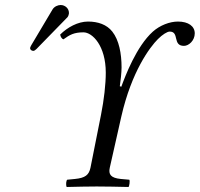

<svg xmlns="http://www.w3.org/2000/svg" viewBox="-20 -744 797 766"><path d="M341 -75C335 -46 320 -34 279 -30L248 -27C244 -23 242 -7 246 2C291 1 327 0 366 0C404 0 449 1 493 2C496 -2 499 -22 496 -27L462 -30C422 -34 412 -48 418 -75L464 -279C505 -459 578 -556 610 -588C628 -606 647 -618 657 -618C697 -618 667 -561 714 -561C733 -561 757 -582 757 -611C757 -639 732 -658 690 -658C657 -658 618 -643 590 -618C524 -559 479 -439 464 -398L458 -400C461 -420 465 -455 465 -475C465 -530 455 -584 428 -618C406 -646 371 -658 331 -658C291 -658 249 -635 220 -606C222 -596 227 -589 233 -587C258 -605 275 -615 313 -615C349 -615 402 -561 402 -454C402 -408 395 -346 383 -286ZM222 -724C211 -724 197 -718 190 -707L105 -564C103 -561 101 -556 101 -555C100 -554 100 -553 100 -552C100 -546 106 -541 113 -541C117 -541 122 -545 126 -549L245 -671C251 -676 253 -681 254 -686C255 -688 255 -690 255 -693C255 -710 240 -724 222 -724Z"/></svg>

Font: Libertinus Serif
Style: Italic
Weight: 400
Italic angle: -12°
Designer: Philipp H. Poll, Khaled Hosny
Foundry: Caleb Maclennan
Version: Version 7.050;RELEASE